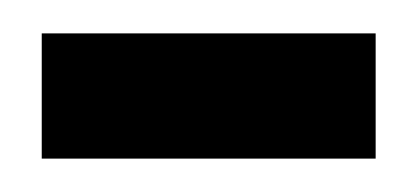

<svg xmlns="http://www.w3.org/2000/svg" viewBox="-20 -295 250 115"><path d="M5 -200V-275H205V-200Z"/></svg>

Font: Von Book
Style: Regular
Weight: 400
Version: Version 4.000; ttfautohint (v1.8.4.7-5d5b)